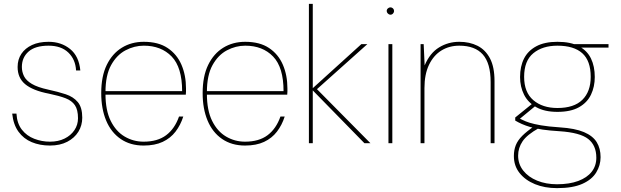

<svg xmlns="http://www.w3.org/2000/svg" viewBox="-20 -740 3208 992"><path d="M238 12Q186 12 144 -5.5Q102 -23 75.5 -59.5Q49 -96 43 -153H65Q68 -102 93 -70Q118 -38 157 -23Q196 -8 238 -8Q281 -8 313.5 -24Q346 -40 364.5 -67.5Q383 -95 383 -129Q383 -173 367 -196.5Q351 -220 318.5 -232.5Q286 -245 233 -256Q191 -264 160 -276.5Q129 -289 109.5 -305.5Q90 -322 80.5 -344Q71 -366 71 -394Q71 -433 90.5 -462Q110 -491 145.5 -507.5Q181 -524 231 -524Q296 -524 342 -487Q388 -450 395 -376H373Q370 -433 333 -468.5Q296 -504 231 -504Q162 -504 127.5 -473.5Q93 -443 93 -394Q93 -369 104 -346.5Q115 -324 144.5 -306.5Q174 -289 229 -277Q280 -266 319.5 -253Q359 -240 382 -212.5Q405 -185 405 -132Q405 -92 385 -59.5Q365 -27 327.5 -7.5Q290 12 238 12Z M722 12Q653 12 603.5 -22Q554 -56 528.5 -117Q503 -178 503 -259Q503 -346 531.5 -404.5Q560 -463 609.5 -493.5Q659 -524 723 -524Q798 -524 846 -492Q894 -460 917.5 -405.5Q941 -351 941 -283Q941 -274 941 -267.5Q941 -261 940 -251H514V-269H921Q921 -392 867 -448Q813 -504 723 -504Q674 -504 628.5 -480Q583 -456 554 -403.5Q525 -351 525 -264V-255Q525 -170 552 -115.5Q579 -61 624 -34.5Q669 -8 722 -8Q794 -8 838.5 -41.5Q883 -75 905 -138H927Q913 -94 887 -60Q861 -26 820.5 -7Q780 12 722 12Z M1246 12Q1177 12 1127.5 -22Q1078 -56 1052.5 -117Q1027 -178 1027 -259Q1027 -346 1055.5 -404.5Q1084 -463 1133.5 -493.5Q1183 -524 1247 -524Q1322 -524 1370 -492Q1418 -460 1441.5 -405.5Q1465 -351 1465 -283Q1465 -274 1465 -267.5Q1465 -261 1464 -251H1038V-269H1445Q1445 -392 1391 -448Q1337 -504 1247 -504Q1198 -504 1152.5 -480Q1107 -456 1078 -403.5Q1049 -351 1049 -264V-255Q1049 -170 1076 -115.5Q1103 -61 1148 -34.5Q1193 -8 1246 -8Q1318 -8 1362.5 -41.5Q1407 -75 1429 -138H1451Q1437 -94 1411 -60Q1385 -26 1344.5 -7Q1304 12 1246 12Z M1863 0 1590 -279 1847 -512H1878L1614 -276V-283L1894 0ZM1576 0V-720H1596V0Z M1987 0V-512H2007V0ZM1997 -664Q1990 -664 1984 -670Q1978 -676 1978 -683Q1978 -691 1984 -696.5Q1990 -702 1997 -702Q2005 -702 2010.5 -696.5Q2016 -691 2016 -683Q2016 -676 2010.5 -670Q2005 -664 1997 -664Z M2153 0V-512H2169L2174 -402Q2201 -466 2248.5 -495Q2296 -524 2353 -524Q2406 -524 2447 -503.5Q2488 -483 2511.5 -438.5Q2535 -394 2535 -321V0H2515V-316Q2515 -413 2474.5 -458.5Q2434 -504 2353 -504Q2301 -504 2260.5 -479Q2220 -454 2196.5 -405Q2173 -356 2173 -285V0Z M2858 232Q2794 232 2744 211.5Q2694 191 2664.5 154Q2635 117 2635 66Q2635 35 2645 10Q2655 -15 2678.5 -38.5Q2702 -62 2742 -89L2764 -78Q2703 -44 2680 -10Q2657 24 2657 64Q2657 108 2683.5 141.5Q2710 175 2755.5 193.5Q2801 212 2858 212Q2922 212 2967.5 195Q3013 178 3037 147.5Q3061 117 3061 75Q3061 11 3019 -22Q2977 -55 2871 -62Q2820 -65 2783 -70.5Q2746 -76 2720.5 -83.5Q2695 -91 2676 -99.5Q2657 -108 2642 -117V-133L2731 -205L2753 -198L2657 -119L2651 -133Q2665 -128 2679.5 -120.5Q2694 -113 2716 -106Q2738 -99 2775 -92.5Q2812 -86 2872 -82Q2951 -77 2997 -57.5Q3043 -38 3063 -5.5Q3083 27 3083 72Q3083 114 3060.5 151Q3038 188 2988.5 210Q2939 232 2858 232ZM2860 -162Q2794 -162 2751 -186Q2708 -210 2687.5 -251Q2667 -292 2667 -342Q2667 -397 2687.5 -437.5Q2708 -478 2751 -501Q2794 -524 2860 -524Q2929 -524 2971.5 -501Q3014 -478 3033.5 -437.5Q3053 -397 3053 -342Q3053 -292 3033.5 -251Q3014 -210 2971.5 -186Q2929 -162 2860 -162ZM2860 -182Q2946 -182 2989 -224.5Q3032 -267 3032 -343Q3032 -426 2988.5 -465Q2945 -504 2860 -504Q2783 -504 2735.5 -465Q2688 -426 2688 -343Q2688 -263 2735.5 -222.5Q2783 -182 2860 -182ZM2953 -494 2944 -512H3124V-494Z"/></svg>

Font: DM Sans 12pt Thin
Style: Regular
Weight: 250
Version: Version 4.004;gftools[0.9.30]